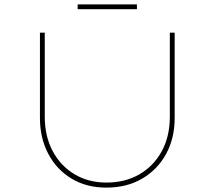

<svg xmlns="http://www.w3.org/2000/svg" viewBox="-20 -849 979 875"><path d="M465 6Q374 6 306 -35Q238 -76 200 -148Q162 -220 162 -312V-700H184V-317Q184 -228 220 -160.5Q256 -93 319.5 -55Q383 -17 465 -17Q551 -17 616 -55Q681 -93 717.5 -160.5Q754 -228 754 -317V-700H776V-311Q776 -219 737 -147.5Q698 -76 628 -35Q558 6 465 6ZM334 -807V-829H604V-807Z"/></svg>

Font: Lexend Mega Thin
Style: Regular
Weight: 250
Version: Version 1.007